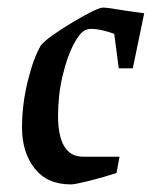

<svg xmlns="http://www.w3.org/2000/svg" viewBox="-20 -477 400 506"><path d="M133 -172Q133 -64 199 -64H295L287 -21Q250 -9 213.5 0Q177 9 167 9Q104 9 71 -33.5Q38 -76 38 -141Q38 -201 53 -262.5Q68 -324 88 -358Q106 -379 171 -418Q236 -457 252 -457Q264 -457 310 -449L360 -442L330 -297H293L281 -388Q244 -401 220 -401Q214 -401 208 -399Q192 -394 174.5 -361Q157 -328 145 -277.5Q133 -227 133 -172Z"/></svg>

Font: Grenze
Style: Italic
Weight: 400
Italic angle: -10°
Designer: Renata Polastri
Foundry: Omnibus-Type
Version: Version 1.002; ttfautohint (v1.8)